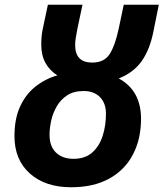

<svg xmlns="http://www.w3.org/2000/svg" viewBox="-20 -780 690 810"><path d="M280 10Q171 10 106 -48Q41 -106 41 -206Q41 -279 65 -331Q89 -383 130.5 -415.5Q172 -448 222 -462Q189 -483 171.5 -515Q154 -547 154 -593Q154 -607 155.5 -625.5Q157 -644 161 -661L182 -760H328L307 -661Q303 -640 300 -622.5Q297 -605 297 -590Q297 -516 369 -516Q420 -516 443 -552.5Q466 -589 481 -660L502 -760H650L627 -646Q612 -571 578 -522.5Q544 -474 481 -449Q575 -398 575 -279Q575 -193 540.5 -127.5Q506 -62 440 -26Q374 10 280 10ZM290 -110Q339 -110 369 -136.5Q399 -163 413 -206.5Q427 -250 427 -300Q427 -345 401.5 -370.5Q376 -396 333 -396Q291 -396 263.5 -378Q236 -360 219.5 -331.5Q203 -303 196 -271Q189 -239 189 -212Q189 -162 216.5 -136Q244 -110 290 -110Z"/></svg>

Font: Noto IKEA Latin
Style: Bold Italic
Weight: 700
Italic angle: -12°
Designer: Monotype Design Team
Foundry: Monotype Imaging Inc.
Version: Version 1.0